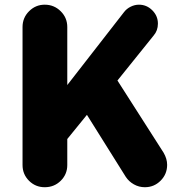

<svg xmlns="http://www.w3.org/2000/svg" viewBox="-20 -783 810 811"><path d="M75.2 -85.9V-668.9Q75.2 -708 102.8 -735.6Q130.4 -763.2 168.9 -763.2Q208.5 -763.2 236.3 -735.6Q264.2 -708 264.2 -668.9V-423.8L503.9 -731.9Q514.6 -746.1 531.7 -754.6Q548.8 -763.2 566.9 -763.2Q599.6 -763.2 623.3 -739.5Q647 -715.8 647 -683.1Q647 -653.8 628.9 -632.8L476.1 -442.9L670.9 -138.2Q686 -112.3 686 -86.9Q686 -47.4 658.4 -19.8Q630.9 7.8 591.8 7.8Q566.9 7.8 545.7 -4.2Q524.4 -16.1 511.2 -36.1L347.2 -297.9L264.2 -195.8V-85.9Q264.2 -46.9 236.6 -19.5Q209 7.8 168.9 7.8Q129.9 7.8 102.5 -19.5Q75.2 -46.9 75.2 -85.9Z"/></svg>

Font: Jellee Roman
Style: Bold
Weight: 700
Designer: Alfredo Marco Pradil
Foundry: Alfredo Marco Pradil and JAM Design
Version: Version 1.000